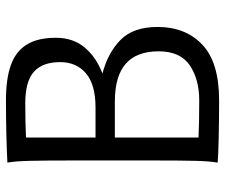

<svg xmlns="http://www.w3.org/2000/svg" viewBox="-76 -682 763 651"><g transform="rotate(-90 305.5 -356.5)"><path d="M164.6 -414.1H266.1Q344.2 -414.1 382.3 -446.5Q420.4 -479 420.4 -534.2Q420.4 -593.8 387.7 -623Q355 -652.3 281.2 -652.3Q217.3 -652.3 164.6 -649.9ZM79.6 -712.9Q110.4 -714.8 170.4 -716.3Q230.5 -717.8 290.5 -717.8Q363.3 -717.8 409.7 -701.4Q456.1 -685.1 479.5 -647.9Q502.9 -610.8 502.9 -548.3Q502.9 -490.2 470 -450.9Q437 -411.6 381.8 -390.6Q451.2 -372.6 495.4 -329.6Q539.6 -286.6 539.6 -203.6Q539.6 -108.9 479.5 -52Q419.4 4.9 291 4.9Q219.2 4.9 159.4 3.4Q99.6 2 79.6 0Q84.5 -26.4 85.7 -77.1Q86.9 -127.9 86.9 -222.2V-488.3Q86.9 -582.5 85.7 -634.8Q84.5 -687 79.6 -712.9ZM291 -62.5Q362.3 -62.5 409.7 -94.7Q457 -127 457 -200.2Q457 -274.4 415 -311.5Q373 -348.6 286.1 -348.6H164.6V-64.9Q210.9 -62.5 291 -62.5Z"/></g></svg>

Font: Lesson One Light
Style: Regular
Weight: 300
Designer: But Ko, Victor Gaultney, Annie Olsen, Julie Remington, Don Collingsworth, Eric Hays, Becca Hirsbrunner
Version: Version 1.100